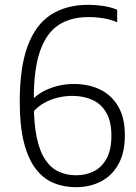

<svg xmlns="http://www.w3.org/2000/svg" viewBox="-20 -769 566 798"><path d="M295.5 9Q244.5 9 201.8 -9Q159 -27 127.8 -68.2Q96.5 -109.5 79.2 -177.8Q62 -246 62 -346Q62 -489.5 95.2 -578.5Q128.5 -667.5 192.2 -708.2Q256 -749 347 -749Q378.5 -749 409.8 -744.2Q441 -739.5 467 -728.5V-676.5Q440.5 -688 409.8 -693Q379 -698 347.5 -698Q273.5 -698 223 -664.8Q172.5 -631.5 146.5 -556.8Q120.5 -482 120.5 -359V-341.5Q120.5 -253.5 133.2 -195Q146 -136.5 169.8 -102.8Q193.5 -69 225.8 -54.8Q258 -40.5 296.5 -40.5Q337 -40.5 370.2 -57.2Q403.5 -74 423.2 -110.2Q443 -146.5 443 -205Q443 -263.5 422 -300.2Q401 -337 364.2 -353.8Q327.5 -370.5 279.5 -370.5Q249 -370.5 216.2 -362.2Q183.5 -354 154.2 -335.5Q125 -317 105 -286.5V-344.5Q134 -380 183.2 -400Q232.5 -420 287.5 -420Q348 -420 395.8 -397Q443.5 -374 471.2 -326.8Q499 -279.5 499 -207Q499 -134.5 472.2 -86.5Q445.5 -38.5 399.5 -14.8Q353.5 9 295.5 9Z"/></svg>

Font: Encode Sans SemiCondensed Light
Style: Regular
Weight: 300
Width: 4
Designer: Multiple Designers
Foundry: Impallari Type
Version: Version 3.002